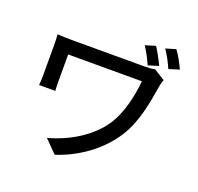

<svg xmlns="http://www.w3.org/2000/svg" viewBox="-150 -986 1255 1217"><g transform="rotate(20 478.0 -377.5)"><path d="M754 -658C734 -653 706 -652 681 -652H205C163 -652 124 -653 97 -655C99 -632 100 -608 100 -584V-380C100 -359 99 -338 97 -313H206C204 -338 204 -367 204 -380V-558H701C691 -449 663 -335 612 -253C534 -132 394 -51 258 -15L341 69C495 18 625 -79 704 -203C775 -314 796 -451 814 -558C815 -570 823 -600 828 -612ZM769 -804C792 -770 815 -728 832 -688L902 -710C885 -748 860 -793 837 -824ZM640 -779C663 -744 684 -704 701 -665L771 -687C754 -723 730 -767 709 -800Z"/></g></svg>

Font: Kinto Sans Med
Style: Regular
Weight: 500
Designer: Authors: Ryoko NISHIZUKA  (kana & ideographs); Paul D. Hunt (Latin, Greek & Cyrillic); Wenlong ZHANG  (bopomofo); Sandol
Foundry: Adobe Systems Incorporated, ookami Inc.
Version: Version 0.001